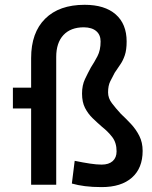

<svg xmlns="http://www.w3.org/2000/svg" viewBox="-20 -762 626 792"><path d="M399.4 9.8Q360.8 9.8 330.6 5.9Q300.3 2 276.4 -4.9L288.1 -98.6Q323.7 -91.3 351.1 -87.2Q378.4 -83 399.4 -83Q428.7 -83 444.8 -97.4Q460.9 -111.8 460.9 -137.7Q460.9 -173.3 443.1 -196.5Q425.3 -219.7 400.9 -238.8Q381.3 -255.9 362.3 -274.2Q343.3 -292.5 330.8 -316.7Q318.4 -340.8 318.4 -376Q318.4 -410.2 330.6 -435.8Q342.8 -461.4 355 -483.9Q369.1 -505.4 382.1 -530.3Q395 -555.2 395 -590.8Q395 -618.2 377.2 -633.5Q359.4 -648.9 326.2 -649.4Q271.5 -649.4 241.7 -617.4Q211.9 -585.4 211.9 -527.3V0H108.4V-522.5Q108.4 -627.4 166.3 -684.8Q224.1 -742.2 329.1 -742.2Q412.1 -742.2 457.3 -702.6Q502.4 -663.1 502.4 -590.8Q502.4 -556.6 494.9 -534.2Q487.3 -511.7 475.8 -495.4Q464.4 -479 453.1 -461.9Q443.8 -444.3 434.8 -426.5Q425.8 -408.7 425.8 -380.9Q425.8 -356.9 441.7 -336.2Q457.5 -315.4 478.5 -292.5Q499.5 -272.9 520.3 -250.7Q541 -228.5 554.7 -201.4Q568.4 -174.3 568.4 -139.6Q568.4 -68.4 524.2 -29.3Q480 9.8 399.4 9.8ZM33.2 -314.5V-400.4H179.7V-314.5Z"/></svg>

Font: Cascadia Mono
Style: Regular
Weight: 400
Monospace: yes
Designer: Aaron Bell
Foundry: Saja Typeworks
Version: Version 2404.023